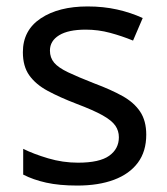

<svg xmlns="http://www.w3.org/2000/svg" viewBox="-20 -566 519 596"><path d="M434 -148Q434 -96 408 -61Q382 -26 334 -8Q286 10 220 10Q164 10 123.5 1Q83 -8 52 -24V-104Q84 -88 129.5 -74.5Q175 -61 222 -61Q289 -61 319 -82.5Q349 -104 349 -140Q349 -160 338 -176Q327 -192 298.5 -208Q270 -224 217 -244Q165 -264 128 -284Q91 -304 71 -332Q51 -360 51 -404Q51 -472 106.5 -509Q162 -546 252 -546Q301 -546 343.5 -536.5Q386 -527 423 -510L393 -440Q359 -454 322 -464Q285 -474 246 -474Q192 -474 163.5 -456.5Q135 -439 135 -409Q135 -387 148 -371.5Q161 -356 191.5 -341.5Q222 -327 273 -307Q324 -288 360 -268Q396 -248 415 -219.5Q434 -191 434 -148Z"/></svg>

Font: lkorean85
Style: Book
Weight: 400
Designer: Jelle Bosma - Monotype Design Team
Foundry: Monotype Imaging Inc.
Version: Version 2.003